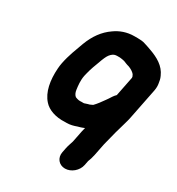

<svg xmlns="http://www.w3.org/2000/svg" viewBox="-230 -922 1194 1293"><g transform="rotate(30 367.5 -275.0)"><path d="M528 -375.4C511.1 -359.6 501.9 -341.4 493.4 -329.2L480.8 -311.2C462.8 -285.5 443.4 -258.9 423.5 -238.7C415.4 -234.7 406.1 -230.2 402.2 -228.9L388.2 -225.1C380.4 -223.1 374.3 -221.1 364.7 -217.4C364.7 -217.4 362.8 -217.1 362.2 -217H341.3C340.1 -217 338.4 -216.9 336.4 -216.5C320.9 -215.1 298.3 -224 295.9 -225.8C284.8 -234.4 277.2 -250.6 274.6 -269.9C270.5 -300.8 265.5 -338 273.5 -378C274.9 -385.4 276.6 -392.4 278.8 -400.1L286.4 -428.2C292.1 -449.1 298.5 -463.5 306.9 -487L322.1 -528.5C333.7 -557.5 341.7 -573.4 355.6 -587L365.7 -595.4C373.1 -600.5 383.3 -605 398.8 -605H419.4C434.1 -603.5 442.8 -602 455.8 -598.9C468.7 -594.2 480.3 -588 500.6 -582.9C519.9 -575.8 538.3 -564.6 549.6 -551.1C550.9 -548.9 552.6 -543.6 557 -536.3C557.4 -533.5 557.8 -530.6 558.2 -526.7ZM600.4 48 619 -45.1C627.9 -78 637.9 -120.3 646.7 -154.1L656.5 -188.2C665.4 -222.6 676.9 -255 683.7 -289L731.6 -529C735.8 -550 735.5 -570.1 732.3 -586C729.4 -602.5 728.6 -615.2 718.8 -635.7C691.8 -698.1 634.8 -729.2 569.8 -752.5C552.4 -759.9 531.9 -764.9 515.8 -770.7C500.6 -776.2 480 -778 459.3 -778H433.3C374.7 -778 325.7 -759.6 285 -730.4C226.9 -690.6 185.9 -633 158 -559.2C137 -501 114 -445.8 100 -375.5C97.2 -361.8 95.4 -347 94.2 -330.8C87.8 -237.2 102.7 -152.5 151.8 -98.6C183.8 -61.8 245 -39.7 315.6 -44H327.8C356.4 -44 380.4 -50.7 404.1 -59.4L424.2 -65.1C434.4 -68 443.6 -71.9 453.7 -76.2C451.3 -66.7 448.1 -55.7 446.4 -47L428.4 43.2C422.9 63.7 415.1 79.7 409.8 106L402.9 141C393.3 188.9 425 228 472.5 228C520.3 228 566.4 188.3 575.9 141L582.9 105.7C589.7 89 595.9 70.7 600.4 48Z"/></g></svg>

Font: Smoothie
Style: BdIt
Weight: 700
Foundry: Cannot Into Space Fonts
Version: Version 0.8